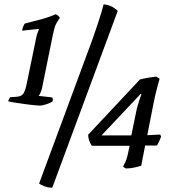

<svg xmlns="http://www.w3.org/2000/svg" viewBox="-20 -774 798 889"><path d="M164 -285Q158 -285 137.5 -287Q117 -289 91.5 -292.5Q66 -296 45 -299.5Q24 -303 18 -305Q19 -311 22.5 -317Q26 -323 27 -324L58 -326Q80 -328 88.5 -341Q97 -354 103 -383L146 -591Q148 -605 153.5 -620.5Q159 -636 160 -638L159 -640L82 -632Q84 -643 88 -652.5Q92 -662 95 -665Q128 -673 168.5 -684Q209 -695 237 -708Q242 -707 248.5 -702Q255 -697 257 -691Q244 -673 238 -660Q232 -647 225 -614L175 -368Q172 -354 167 -343.5Q162 -333 159 -330L222 -323Q223 -321 224 -316.5Q225 -312 224 -305Q215 -298 195.5 -291.5Q176 -285 164 -285ZM222 95Q203 95 186 88.5Q169 82 161 76L379 -513Q411 -597 432 -661.5Q453 -726 460 -754Q486 -751 502.5 -741Q519 -731 525 -723ZM565 6Q562 6 557.5 3Q553 0 550 -2Q554 -10 561 -25Q568 -40 573 -65L580 -99H405Q396 -114 392.5 -124.5Q389 -135 388 -150L628 -406Q642 -410 665.5 -414Q689 -418 705 -419L719 -409Q716 -399 710.5 -379Q705 -359 699.5 -335.5Q694 -312 690 -291L662 -148L722 -151L726 -141Q722 -132 716.5 -119Q711 -106 706 -100H652L634 -7Q624 -3 603 1.5Q582 6 565 6ZM450 -147H588L614 -273Q619 -292 625 -310Q631 -328 635 -338L631 -339Z"/></svg>

Font: Texturina 72pt 72pt Medium
Style: Italic
Weight: 500
Italic angle: -11°
Designer: Guillermo Torres Carreño
Foundry: Omnibus-Type
Version: Version 1.002; ttfautohint (v1.8.3)